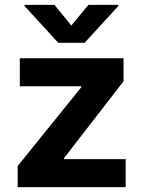

<svg xmlns="http://www.w3.org/2000/svg" viewBox="-20 -770 589 790"><path d="M52.7 -86.9 314.5 -411.1V-415H61.5V-530.3H488.3V-435.5L243.2 -119.1V-115.2H497.1V0H52.7ZM273.4 -665 343.8 -750H466.8V-745.1L328.1 -593.8H219.7L81.1 -745.1V-750H204.1Z"/></svg>

Font: Pretendard
Style: Bold
Weight: 700
Designer: Base glyphs from Inter by Rasmus Andersson; Hangeul glyphs from Noto Sans CJK(Source Han Sans) by Jang Soo-young and Kan
Foundry: Kil Hyung-jin
Version: Version 1.309